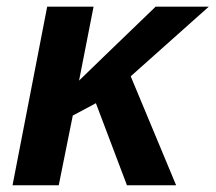

<svg xmlns="http://www.w3.org/2000/svg" viewBox="-20 -548 638 568"><path d="M195.3 -206.1 153.8 0H17.1L119.6 -528.3H256.8L213.9 -309.6L290.5 -383.8L440.4 -528.3H597.7L366.7 -322.3L501 0H355.5L263.7 -242.7Z"/></svg>

Font: Arimo
Style: Bold Italic
Weight: 700
Italic angle: -12°
Designer: Steve Matteson
Foundry: Monotype Imaging Inc.
Version: Version 1.33